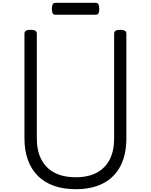

<svg xmlns="http://www.w3.org/2000/svg" viewBox="-20 -1327 1073 1366"><path d="M519 19Q432 19 364 -5Q296 -29 249.5 -75.5Q203 -122 178.5 -189Q154 -256 154 -342V-1088Q154 -1102 165 -1108.5Q176 -1115 198 -1115Q220 -1115 231 -1108.5Q242 -1102 242 -1088V-342Q242 -254 274 -192.5Q306 -131 367.5 -98.5Q429 -66 519 -66Q608 -66 668.5 -98.5Q729 -131 760.5 -192.5Q792 -254 792 -342V-1088Q792 -1102 803 -1108.5Q814 -1115 836 -1115Q879 -1115 879 -1088V-342Q879 -227 837 -146Q795 -65 714.5 -23Q634 19 519 19ZM376 -1222Q359 -1222 354 -1233.5Q349 -1245 349 -1263Q349 -1282 354 -1294.5Q359 -1307 376 -1307H659Q677 -1307 681.5 -1294.5Q686 -1282 686 -1263Q686 -1245 681.5 -1233.5Q677 -1222 659 -1222Z"/></svg>

Font: Playwrite FR Moderne
Style: Regular
Weight: 400
Designer: Veronika Burian, José Scaglione
Foundry: TypeTogether
Version: Version 1.002